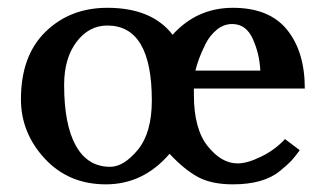

<svg xmlns="http://www.w3.org/2000/svg" viewBox="-20 -465 839 497"><path d="M581.1 -402.8Q559.1 -402.8 541 -387.9Q522.9 -373 512 -351.1Q501 -329.1 494.9 -312Q488.8 -294.9 485.8 -282.2H653.8Q651.9 -325.2 634.5 -364Q617.2 -402.8 581.1 -402.8ZM146 -245.1Q146 -142.1 176.5 -87.6Q207 -33.2 265.1 -33.2Q300.3 -33.2 336.7 -77.1Q373 -121.1 373 -205.1Q373 -398.9 257.8 -398.9Q210 -398.9 178 -356.4Q146 -314 146 -245.1ZM257.8 -444.8Q373 -444.8 426.8 -375Q489.7 -444.8 583 -444.8Q677.2 -444.8 723.1 -387.9Q769 -331.1 769 -235.8H481.9V-219.2Q481.9 -131.3 517.6 -86.7Q553.2 -42 595.2 -42Q620.1 -42 656 -59.6Q691.9 -77.1 717.8 -105L755.9 -76.2Q742.7 -58.1 733.9 -48.6Q725.1 -39.1 704.1 -22Q683.1 -4.9 652.6 3.7Q622.1 12.2 583 12.2Q526.9 12.2 491.5 -7.3Q456.1 -26.9 418.9 -66.9Q351.1 12.2 253.9 12.2Q157.7 12.2 95.9 -54.4Q34.2 -121.1 34.2 -208Q34.2 -320.8 97.9 -382.8Q161.6 -444.8 257.8 -444.8Z"/></svg>

Font: Linux Libertine
Style: Semibold
Weight: 600
Designer: Philipp H. Poll
Foundry: Philipp H. Poll
Version: Version 5.1.2 ; ttfautohint (v0.9)